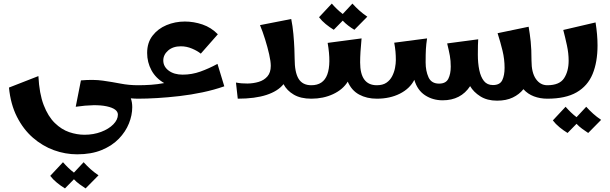

<svg xmlns="http://www.w3.org/2000/svg" viewBox="-20 -550 3400 1070"><path d="M410 310Q344 310 280.5 287Q217 264 163.5 217.5Q110 171 74.5 101Q39 31 30 -62L194 -126Q199 -28 223.5 35.5Q248 99 285.5 135.5Q323 172 366 186.5Q409 201 451 201Q501 201 543.5 185Q586 169 611.5 143Q637 117 637 89Q637 56 574.5 42.5Q512 29 402 45L431 -102Q501 -108 553.5 -100.5Q606 -93 652.5 -84Q699 -75 750 -75L770 -38L750 0Q732 0 709 -2Q717 20 717 47Q717 92 698.5 138Q680 184 642.5 223Q605 262 547 286Q489 310 410 310ZM342 500Q319 486 297 468Q275 450 260 430L331 354Q345 370 360 384.5Q375 399 392 412L446 354Q465 375 484.5 392.5Q504 410 529 427L457 500Q440 489 423 476.5Q406 464 392 449Z M750 0V-75Q785 -75 821.5 -77.5Q858 -80 895 -87Q848 -114 824 -158.5Q800 -203 800 -255Q800 -312 830 -351Q860 -390 908 -410Q956 -430 1010 -430Q1060 -430 1108.5 -413.5Q1157 -397 1194 -359L1099 -251Q1081 -266 1050.5 -279Q1020 -292 988 -292Q944 -292 917 -268.5Q890 -245 890 -213Q890 -179 920 -156.5Q950 -134 998 -134Q1049 -134 1096.5 -151Q1144 -168 1192 -194L1230 -69Q1173 -49 1109 -35.5Q1045 -22 980 -14.5Q915 -7 856 -3.5Q797 0 750 0Z M1305 0 1295 -90Q1326 -84 1359.5 -84.5Q1393 -85 1422.5 -94Q1452 -103 1470.5 -124.5Q1489 -146 1489 -183Q1489 -208 1480 -247.5Q1471 -287 1457.5 -330.5Q1444 -374 1429 -410L1603 -444Q1611 -405 1615 -360.5Q1619 -316 1620.5 -278.5Q1622 -241 1622 -223Q1622 -147 1644 -111Q1666 -75 1715 -75L1735 -38L1715 0Q1656 0 1617.5 -22.5Q1579 -45 1560 -81Q1529 -42 1465 -21Q1401 0 1305 0Z M1715 0V-75Q1782 -75 1804 -135Q1826 -195 1806 -311L1995 -336Q1991 -295 1989 -262Q1987 -229 1987 -202Q1987 -75 2080 -75L2100 -38L2080 0Q2024 0 1981.5 -23Q1939 -46 1918 -95Q1891 -51 1836.5 -25.5Q1782 0 1715 0ZM1840 -384Q1817 -398 1795 -416Q1773 -434 1758 -454L1829 -530Q1843 -514 1858 -499.5Q1873 -485 1890 -472L1944 -530Q1963 -509 1982.5 -491.5Q2002 -474 2027 -457L1955 -384Q1938 -394 1921 -407Q1904 -420 1890 -435Z M2080 0V-75Q2113 -75 2133.5 -89Q2154 -103 2165.5 -125.5Q2177 -148 2181.5 -172Q2186 -196 2186 -215Q2186 -240 2184 -262.5Q2182 -285 2177 -312L2360 -336Q2355 -303 2353.5 -276Q2352 -249 2352 -202Q2352 -155 2368 -119.5Q2384 -84 2427 -84Q2465 -84 2478.5 -111Q2492 -138 2492 -179Q2492 -212 2487 -239.5Q2482 -267 2472 -308L2645 -331Q2644 -315 2643.5 -297.5Q2643 -280 2643 -245Q2643 -198 2651 -159.5Q2659 -121 2677 -98.5Q2695 -76 2727 -76Q2766 -76 2779 -103Q2792 -130 2792 -172Q2792 -220 2780.5 -267.5Q2769 -315 2753 -365L2926 -401Q2933 -361 2937.5 -318.5Q2942 -276 2942 -212Q2942 -145 2966.5 -110Q2991 -75 3030 -75L3050 -38L3030 0Q2990 0 2955.5 -13Q2921 -26 2897 -53Q2874 -24 2837.5 -6.5Q2801 11 2750 11Q2695 11 2657 -13Q2619 -37 2600 -70Q2548 9 2447 9Q2392 9 2349 -19Q2306 -47 2289 -105Q2264 -56 2208.5 -28Q2153 0 2080 0Z M3030 0V-75Q3098 -75 3123.5 -114Q3149 -153 3149 -212Q3149 -253 3139.5 -297Q3130 -341 3119 -383L3299 -425Q3310 -356 3310 -297Q3310 -204 3282.5 -137.5Q3255 -71 3193.5 -35.5Q3132 0 3030 0ZM3143 191Q3120 177 3098 159Q3076 141 3061 121L3132 45Q3146 61 3161 75.5Q3176 90 3193 103L3247 45Q3266 66 3285.5 83.5Q3305 101 3330 118L3258 191Q3241 180 3224 167.5Q3207 155 3193 140Z"/></svg>

Font: Marhey SemiBold
Style: Regular
Weight: 600
Designer: Nur Syamsi & Bustanul Arifin
Foundry: Namelatype
Version: Version 1.000; ttfautohint (v1.8.4.7-5d5b)